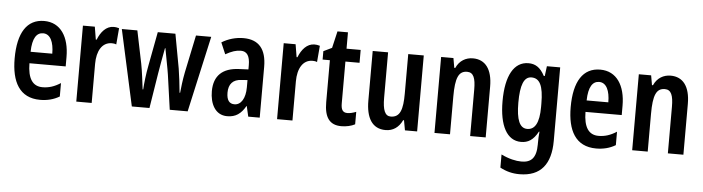

<svg xmlns="http://www.w3.org/2000/svg" viewBox="-52 -894 5004 1367"><g transform="rotate(5 2450.5 -210.0)"><path d="M225 -552C102 -552 38 -452 38 -268C38 -102 96 10 244 10C294 10 340 -1 382 -26V-122C337 -93 297 -81 253 -81C183 -81 147 -133 146 -243H405V-310C405 -453 343 -552 225 -552ZM225 -464C277 -464 302 -407 302 -325H147C149 -424 179 -464 225 -464Z M721 -553C668 -553 630 -508 608 -452H602L587 -543H502V0H612V-280C612 -372 649 -436 718 -436C726 -436 741 -435 750 -430L760 -547C744 -552 732 -553 721 -553Z M1135 -248 1170 0H1298L1419 -543H1310L1254 -275C1243 -221 1236 -159 1233 -127H1229C1224 -182 1215 -256 1208 -298L1163 -543H1037L991 -299C979 -238 972 -173 969 -128H965C958 -182 950 -255 939 -310L891 -543H780L899 0H1025L1065 -250C1069 -281 1089 -383 1098 -434H1101C1109 -387 1130 -285 1135 -248Z M1649 -554C1595 -554 1541 -539 1494 -510L1529 -428C1572 -452 1604 -463 1638 -463C1683 -463 1703 -429 1703 -366V-335L1636 -332C1520 -327 1457 -270 1457 -158C1457 -70 1494 10 1581 10C1642 10 1680 -18 1712 -74H1714L1731 0H1813V-363C1813 -489 1759 -554 1649 -554ZM1662 -256 1703 -259V-207C1703 -128 1672 -79 1625 -79C1589 -79 1569 -103 1569 -158C1569 -218 1599 -254 1662 -256Z M2156 -553C2103 -553 2065 -508 2043 -452H2037L2022 -543H1937V0H2047V-280C2047 -372 2084 -436 2153 -436C2161 -436 2176 -435 2185 -430L2195 -547C2179 -552 2167 -553 2156 -553Z M2432 -87C2397 -87 2386 -109 2386 -153V-451H2487V-543H2386V-660H2311L2283 -540L2223 -511V-451H2275V-151C2275 -43 2312 10 2397 10C2432 10 2468 2 2494 -12V-101C2470 -92 2450 -87 2432 -87Z M2938 -543H2827V-261C2827 -148 2809 -89 2741 -89C2700 -89 2683 -131 2683 -218V-543H2573V-189C2573 -66 2616 10 2713 10C2766 10 2807 -18 2832 -71H2838L2851 0H2938Z M3289 -553C3239 -553 3193 -528 3169 -474H3162L3150 -543H3062V0H3173V-270C3173 -403 3195 -454 3256 -454C3302 -454 3317 -413 3317 -333V0H3428V-363C3428 -488 3377 -553 3289 -553Z M3686 -553C3583 -553 3525 -451 3525 -268C3525 -93 3580 10 3681 10C3730 10 3768 -11 3802 -74H3806C3803 -48 3802 -19 3802 7V17C3802 115 3765 149 3696 149C3657 149 3606 138 3551 111V205C3596 229 3640 240 3690 240C3843 240 3913 147 3913 -17V-543H3818L3809 -472H3802C3770 -533 3733 -553 3686 -553ZM3716 -454C3774 -454 3802 -404 3802 -274V-250C3802 -135 3771 -86 3717 -86C3663 -86 3638 -144 3638 -267C3638 -393 3662 -454 3716 -454Z M4199 -552C4076 -552 4012 -452 4012 -268C4012 -102 4070 10 4218 10C4268 10 4314 -1 4356 -26V-122C4311 -93 4271 -81 4227 -81C4157 -81 4121 -133 4120 -243H4379V-310C4379 -453 4317 -552 4199 -552ZM4199 -464C4251 -464 4276 -407 4276 -325H4121C4123 -424 4153 -464 4199 -464Z M4702 -553C4652 -553 4606 -528 4582 -474H4575L4563 -543H4475V0H4586V-270C4586 -403 4608 -454 4669 -454C4715 -454 4730 -413 4730 -333V0H4841V-363C4841 -488 4790 -553 4702 -553Z"/></g></svg>

Font: Noto Sans Gujarati ExtraCondensed SemiBold
Style: Regular
Weight: 600
Width: 2
Designer: Jelle Bosma - Monotype Design Team, Universal Thirst
Foundry: Monotype Imaging Inc.
Version: Version 2.106